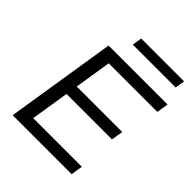

<svg xmlns="http://www.w3.org/2000/svg" viewBox="-238 -1015 1156 1156"><g transform="rotate(45 340.5 -437.0)"><path d="M67 0 179 -705H681L669 -630H255L218 -395H605L593 -320H206L167 -75H581L569 0ZM278 -812 288 -874H653L643 -812Z"/></g></svg>

Font: Nunito Sans 10pt SemiExpanded
Style: Italic
Weight: 400
Width: 6
Italic angle: -9°
Designer: Vernon Adams
Foundry: Vernon Adams
Version: Version 3.101;gftools[0.9.27]